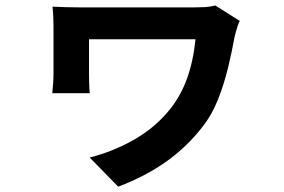

<svg xmlns="http://www.w3.org/2000/svg" viewBox="-20 -580 1040 702"><path d="M856.8 -503.4Q853.5 -498.3 849.4 -486.5Q845.3 -474.7 842.3 -462.9Q839.4 -451.1 837.6 -445Q828.2 -391.7 813.6 -331.6Q799 -271.6 776.7 -215.3Q754.3 -159.1 720.2 -116.1Q663.5 -43.1 588.3 10.6Q513.1 64.2 412.1 102.5L307.9 -4.1Q392.8 -25.5 468.8 -68.6Q544.7 -111.6 597.4 -175.5Q639.5 -226.1 663.2 -291.2Q686.9 -356.4 694.8 -436.5Q682.5 -436.5 653.1 -436.5Q623.6 -436.5 584.5 -436.5Q545.3 -436.5 502.4 -436.5Q459.6 -436.5 420 -436.5Q380.4 -436.5 350 -436.5Q319.6 -436.5 305.4 -436.5Q305.4 -427.5 305.4 -411.5Q305.4 -395.6 305.4 -377.6Q305.4 -359.7 305.4 -342.4Q305.4 -325 305.4 -312.4Q305.4 -303.8 305.9 -281.7Q306.4 -259.6 308 -239.3H171.2Q173.2 -258.8 174.4 -277.5Q175.6 -296.2 175.6 -312.4Q175.6 -325 175.6 -348Q175.6 -371 175.6 -397.6Q175.6 -424.1 175.6 -447.6Q175.6 -471 175.6 -485.1Q175.6 -501 174.7 -520.6Q173.8 -540.2 172 -555.7Q191.5 -554.7 219.2 -553.8Q246.9 -552.9 274.8 -552.9Q282.9 -552.9 312.2 -552.9Q341.5 -552.9 383.3 -552.9Q425.1 -552.9 471.8 -552.9Q518.4 -552.9 562.4 -552.9Q606.4 -552.9 640 -552.9Q673.7 -552.9 687.9 -552.9Q708.5 -552.9 728.2 -553.9Q747.9 -554.9 767 -560Z"/></svg>

Font: Noto Sans TC Thin
Style: Regular
Weight: 100
Designer: Ryoko NISHIZUKA 西塚涼子 (kana, bopomofo & ideographs); Paul D. Hunt (Latin, Greek & Cyrillic); Sandoll Communications 산돌커뮤니
Foundry: Adobe
Version: Version 2.004-H2;hotconv 1.0.118;makeotfexe 2.5.65603